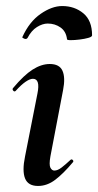

<svg xmlns="http://www.w3.org/2000/svg" viewBox="-20 -607 325 636"><path d="M106 9Q73 9 63 -16Q53 -41 63 -89L104 -297Q114 -346 89 -346Q79 -346 64.5 -336Q50 -326 32 -306Q28 -302 24 -306.5Q20 -311 23 -315Q59 -358 88 -376.5Q117 -395 145 -395Q177 -395 187 -372.5Q197 -350 189 -309L147 -89Q142 -61 147 -51.5Q152 -42 160 -42Q171 -42 184 -52Q197 -62 213 -77Q217 -81 221 -77Q225 -73 221 -69Q190 -32 163 -11.5Q136 9 106 9ZM202 -477Q199 -503 180.5 -516Q162 -529 138 -529Q121 -529 102.5 -517.5Q84 -506 71 -481Q67 -476 60 -479Q53 -482 54 -484Q77 -535 114.5 -561Q152 -587 186 -587Q227 -587 256 -563Q285 -539 285 -490Q285 -485 272.5 -481.5Q260 -478 243.5 -476Q227 -474 214.5 -474Q202 -474 202 -477Z"/></svg>

Font: Cormorant Infant Light
Style: Italic
Weight: 300
Italic angle: -10°
Designer: Christian Thalmann (Catharsis Fonts)
Foundry: Catharsis Fonts
Version: Version 4.001